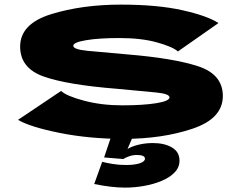

<svg xmlns="http://www.w3.org/2000/svg" viewBox="-20 -612 1074 853"><path d="M529 5Q377 5 245.2 -21.5Q113.5 -48 60 -79.5L251.5 -208Q275 -185.5 353 -164.8Q431 -144 522.5 -144Q615 -144 674 -153.5Q733 -163 733 -179.5Q733 -195 675 -201Q617 -207 500 -217.5Q279 -235 174.2 -272Q69.5 -309 69.5 -405Q69.5 -506.5 207.2 -549Q345 -591.5 517 -591.5Q679.5 -591.5 790.8 -566.5Q902 -541.5 950.5 -509.5L770.5 -383.5Q746.5 -404.5 677 -423.8Q607.5 -443 510 -443Q420.5 -443 363 -433.5Q305.5 -424 305.5 -408.5Q305.5 -392.5 368.8 -386.2Q432 -380 543.5 -370.5Q751 -353.5 860.5 -317.5Q970 -281.5 970 -185.5Q970 -85.5 835.5 -40.2Q701 5 529 5ZM536.5 221.5Q504 221.5 469.2 217.2Q434.5 213 398.5 205.5L434 107Q454 112 481 116.5Q508 121 540 121Q579 121 601.5 113.2Q624 105.5 624 93Q624 76.5 587 76.5Q569.5 76.5 552.5 82.8Q535.5 89 528 94.5L442.5 87.5L472 0H568L546.5 50Q565.5 38 596 30.8Q626.5 23.5 659 23.5Q710.5 23.5 744 43.2Q777.5 63 777.5 101.5Q777.5 131.5 755.8 154Q734 176.5 698.2 191.5Q662.5 206.5 620 214Q577.5 221.5 536.5 221.5Z"/></svg>

Font: Anybody UltraExpanded ExtraBold
Style: Regular
Weight: 800
Width: 9
Designer: Tyler Finck
Foundry: Etcetera Type Company
Version: Version 1.010; ttfautohint (v1.8.3) -l 8 -r 50 -G 200 -x 14 